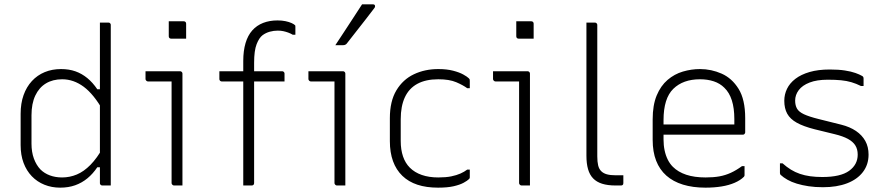

<svg xmlns="http://www.w3.org/2000/svg" viewBox="-20 -854 4090 884"><path d="M261 -536Q298 -536 327.5 -525.5Q357 -515 382 -494.5Q407 -474 428 -443H455V-344Q412 -420 365.5 -454.5Q319 -489 266 -489Q223 -489 191.5 -470Q160 -451 142.5 -414Q125 -377 125 -323V-193Q125 -154 136 -124Q147 -94 166 -74Q184 -56 209.5 -46.5Q235 -37 266 -37Q301 -37 333.5 -50.5Q366 -64 396.5 -95Q427 -126 455 -176V-84H428Q408 -54 382.5 -33Q357 -12 326 -1Q295 10 257 10Q218 10 184.5 -3.5Q151 -17 126.5 -42.5Q102 -68 88.5 -104Q75 -140 75 -186V-330Q75 -378 88.5 -416Q102 -454 127 -481Q152 -508 186 -522Q220 -536 261 -536ZM479 -750Q483 -750 485 -748.5Q487 -747 488.5 -745Q490 -743 490 -739Q490 -659 490 -575Q490 -491 490 -408Q490 -325 490 -246.5Q490 -168 490 -100Q490 -67 490 -41.5Q490 -16 490 0Q485 0 480 0Q475 0 470.5 0Q466 0 461 0Q456 0 451 0Q448 0 445.5 -1.5Q443 -3 441.5 -5Q440 -7 440 -11Q440 -91 440 -171Q440 -251 440 -330.5Q440 -410 440 -490Q440 -570 440 -650Q440 -674 440 -699Q440 -724 440 -750Q445 -750 450 -750Q455 -750 459.5 -750Q464 -750 469 -750Q474 -750 479 -750Z M770 -11Q770 -58 770 -104.5Q770 -151 770 -198Q770 -245 770 -292Q770 -339 770 -385.5Q770 -432 770 -479H750Q739 -479 728 -479Q717 -479 705.5 -479Q694 -479 683 -479Q672 -479 661 -479Q657 -479 653.5 -482.5Q650 -486 650 -490Q650 -499 650 -508Q650 -517 650 -526Q666 -526 682 -526Q698 -526 714 -526Q730 -526 745.5 -526Q761 -526 777 -526Q793 -526 809 -526Q812 -526 814.5 -524.5Q817 -523 818.5 -520.5Q820 -518 820 -515Q820 -461 820 -407.5Q820 -354 820 -301Q820 -248 820 -194.5Q820 -141 820 -87Q820 -73 820 -58.5Q820 -44 820 -29.5Q820 -15 820 0Q810 0 800.5 0Q791 0 781 0Q777 0 773.5 -3.5Q770 -7 770 -11ZM757 -756Q766 -756 774.5 -756Q783 -756 791.5 -756Q800 -756 808.5 -756Q817 -756 826 -756Q831 -756 834 -753Q837 -750 837 -745V-676Q828 -676 819.5 -676Q811 -676 802.5 -676Q794 -676 785.5 -676Q777 -676 768 -676Q763 -676 760 -679Q757 -682 757 -687Z M990 -526H1279Q1282 -526 1284.5 -524.5Q1287 -523 1288.5 -520.5Q1290 -518 1290 -515Q1290 -505 1290 -497Q1290 -489 1290 -479H1001Q998 -479 995.5 -480.5Q993 -482 991.5 -484.5Q990 -487 990 -490Q990 -500 990 -508Q990 -516 990 -526ZM1150 -11Q1150 -6 1147 -3Q1144 0 1139 0Q1129 0 1119.5 0Q1110 0 1100 0Q1100 -25 1100 -49.5Q1100 -74 1100 -99Q1100 -170 1100 -227Q1100 -284 1100 -336.5Q1100 -389 1100 -446Q1100 -503 1100 -573Q1100 -620 1110.5 -655.5Q1121 -691 1141.5 -714Q1162 -737 1191.5 -748.5Q1221 -760 1258 -760Q1278 -760 1294.5 -756.5Q1311 -753 1322 -748Q1333 -743 1337 -739Q1339 -738 1339.5 -736Q1340 -734 1340 -731Q1340 -722 1340 -712.5Q1340 -703 1340 -694H1328Q1318 -700 1307 -704Q1296 -708 1284.5 -710.5Q1273 -713 1259 -713Q1240 -713 1222 -708Q1204 -703 1189 -692Q1173 -680 1161.5 -650.5Q1150 -621 1150 -565Q1150 -509 1150 -453.5Q1150 -398 1150 -343Q1150 -288 1150 -233Q1150 -178 1150 -122.5Q1150 -67 1150 -11Z M1520 -11Q1520 -58 1520 -104.5Q1520 -151 1520 -198Q1520 -245 1520 -292Q1520 -339 1520 -385.5Q1520 -432 1520 -479H1500Q1489 -479 1478 -479Q1467 -479 1455.5 -479Q1444 -479 1433 -479Q1422 -479 1411 -479Q1407 -479 1403.5 -482.5Q1400 -486 1400 -490Q1400 -499 1400 -508Q1400 -517 1400 -526Q1416 -526 1432 -526Q1448 -526 1464 -526Q1480 -526 1495.5 -526Q1511 -526 1527 -526Q1543 -526 1559 -526Q1562 -526 1564.5 -524.5Q1567 -523 1568.5 -520.5Q1570 -518 1570 -515Q1570 -461 1570 -407.5Q1570 -354 1570 -301Q1570 -248 1570 -194.5Q1570 -141 1570 -87Q1570 -73 1570 -58.5Q1570 -44 1570 -29.5Q1570 -15 1570 0Q1560 0 1550.5 0Q1541 0 1531 0Q1527 0 1523.5 -3.5Q1520 -7 1520 -11ZM1647 -834Q1664 -834 1673.5 -834Q1683 -834 1697 -834Q1705 -834 1706.5 -828Q1708 -822 1703 -816Q1680 -786 1661.5 -762Q1643 -738 1623.5 -713.5Q1604 -689 1577 -654Q1575 -651 1570.5 -648.5Q1566 -646 1560 -646Q1550 -646 1541.5 -646Q1533 -646 1524 -646Q1544 -676 1564.5 -707.5Q1585 -739 1606 -771Q1627 -803 1647 -834Z M1998 -536Q2037 -536 2066 -528.5Q2095 -521 2113 -511Q2131 -501 2138 -494Q2142 -490 2142.5 -488Q2143 -486 2143 -481Q2143 -473 2143 -464.5Q2143 -456 2143 -448H2131Q2112 -462 2080.5 -475.5Q2049 -489 1998 -489Q1940 -489 1901.5 -468Q1863 -447 1844 -406Q1825 -365 1825 -305V-205Q1825 -165 1835.5 -134Q1846 -103 1867 -82Q1889 -60 1922 -48.5Q1955 -37 1998 -37Q2033 -37 2057.5 -42Q2082 -47 2100 -55Q2118 -63 2131 -73H2143Q2143 -64 2143 -55.5Q2143 -47 2143 -38Q2143 -36 2142.5 -34Q2142 -32 2140 -30Q2132 -22 2114.5 -12.5Q2097 -3 2068.5 3.5Q2040 10 1997 10Q1943 10 1902 -3.5Q1861 -17 1832.5 -44.5Q1804 -72 1789.5 -112Q1775 -152 1775 -204V-310Q1775 -388 1805 -438Q1835 -488 1885.5 -512Q1936 -536 1998 -536Z M2370 -11Q2370 -58 2370 -104.5Q2370 -151 2370 -198Q2370 -245 2370 -292Q2370 -339 2370 -385.5Q2370 -432 2370 -479H2350Q2339 -479 2328 -479Q2317 -479 2305.5 -479Q2294 -479 2283 -479Q2272 -479 2261 -479Q2257 -479 2253.5 -482.5Q2250 -486 2250 -490Q2250 -499 2250 -508Q2250 -517 2250 -526Q2266 -526 2282 -526Q2298 -526 2314 -526Q2330 -526 2345.5 -526Q2361 -526 2377 -526Q2393 -526 2409 -526Q2412 -526 2414.5 -524.5Q2417 -523 2418.5 -520.5Q2420 -518 2420 -515Q2420 -461 2420 -407.5Q2420 -354 2420 -301Q2420 -248 2420 -194.5Q2420 -141 2420 -87Q2420 -73 2420 -58.5Q2420 -44 2420 -29.5Q2420 -15 2420 0Q2410 0 2400.5 0Q2391 0 2381 0Q2377 0 2373.5 -3.5Q2370 -7 2370 -11ZM2357 -756Q2366 -756 2374.5 -756Q2383 -756 2391.5 -756Q2400 -756 2408.5 -756Q2417 -756 2426 -756Q2431 -756 2434 -753Q2437 -750 2437 -745V-676Q2428 -676 2419.5 -676Q2411 -676 2402.5 -676Q2394 -676 2385.5 -676Q2377 -676 2368 -676Q2363 -676 2360 -679Q2357 -682 2357 -687Z M2680 -632Q2680 -661 2680 -691Q2680 -721 2680 -750Q2684 -750 2688 -750Q2692 -750 2696 -750Q2700 -750 2703.5 -750Q2707 -750 2711 -750Q2715 -750 2719 -750Q2722 -750 2724.5 -748.5Q2727 -747 2728.5 -744.5Q2730 -742 2730 -739Q2730 -679 2730 -618.5Q2730 -558 2730 -497.5Q2730 -437 2730 -376Q2730 -315 2730 -254.5Q2730 -194 2730 -134Q2730 -109 2734 -92.5Q2738 -76 2748 -66Q2758 -56 2774 -51.5Q2790 -47 2814 -47Q2817 -47 2820 -47Q2823 -47 2826 -47Q2829 -47 2832 -47Q2835 -47 2838 -47H2850Q2850 -38 2850 -29Q2850 -20 2850 -11Q2850 -5 2847 -2.5Q2844 0 2839 0Q2836 0 2833 0Q2830 0 2826.5 0Q2823 0 2820 0Q2817 0 2814 0Q2778 0 2752.5 -8Q2727 -16 2711 -32.5Q2695 -49 2687.5 -75Q2680 -101 2680 -137Q2680 -199 2680 -261Q2680 -323 2680 -384.5Q2680 -446 2680 -508Q2680 -570 2680 -632Z M3203 -536Q3255 -536 3302.5 -515Q3350 -494 3380.5 -445Q3411 -396 3411 -310V-245Q3411 -242 3409.5 -239.5Q3408 -237 3406 -235.5Q3404 -234 3400 -234H3112Q3096 -234 3080 -234Q3064 -234 3048 -234H3029L3007 -281H3361Q3361 -287 3361 -293.5Q3361 -300 3361 -306Q3361 -356 3349.5 -392Q3338 -428 3315 -450Q3295 -470 3266.5 -479.5Q3238 -489 3203 -489Q3125 -489 3080 -445Q3035 -401 3035 -301V-212Q3035 -185 3040 -161.5Q3045 -138 3054.5 -119Q3064 -100 3078 -86Q3102 -62 3139.5 -49.5Q3177 -37 3229 -37Q3265 -37 3292.5 -42Q3320 -47 3345 -58.5Q3370 -70 3396 -89H3408Q3408 -77 3408 -66.5Q3408 -56 3408 -48Q3408 -46 3407.5 -44Q3407 -42 3405 -40Q3389 -24 3362.5 -12.5Q3336 -1 3302 4.5Q3268 10 3228 10Q3170 10 3124.5 -4Q3079 -18 3048 -45.5Q3017 -73 3001 -114Q2985 -155 2985 -210V-304Q2985 -370 3003.5 -414.5Q3022 -459 3053.5 -486Q3085 -513 3124 -524.5Q3163 -536 3203 -536Z M3766 -39Q3850 -39 3889.5 -67.5Q3929 -96 3929 -142Q3929 -167 3918 -184.5Q3907 -202 3884 -214.5Q3861 -227 3824 -236L3730 -259Q3679 -272 3648.5 -289Q3618 -306 3604.5 -330.5Q3591 -355 3591 -390Q3591 -419 3603.5 -445Q3616 -471 3642 -491Q3668 -511 3707.5 -522.5Q3747 -534 3800 -534Q3841 -534 3870 -529.5Q3899 -525 3918.5 -518Q3938 -511 3948 -505Q3952 -503 3953.5 -501Q3955 -499 3955.5 -497Q3956 -495 3956 -492Q3956 -483 3956 -475.5Q3956 -468 3956 -458H3944Q3922 -469 3900 -475.5Q3878 -482 3852 -484.5Q3826 -487 3791 -487Q3741 -487 3707.5 -474Q3674 -461 3657.5 -439Q3641 -417 3641 -391Q3641 -369 3649.5 -354Q3658 -339 3681.5 -328Q3705 -317 3749 -306L3853 -280Q3893 -270 3921 -251Q3949 -232 3964 -205Q3979 -178 3979 -142Q3979 -96 3953 -62Q3927 -28 3880 -10Q3833 8 3769 8Q3733 8 3703 3.5Q3673 -1 3648.5 -8.5Q3624 -16 3605.5 -26.5Q3587 -37 3574 -49Q3573 -51 3572 -52.5Q3571 -54 3571 -57Q3571 -68 3571 -80Q3571 -92 3571 -102H3583Q3602 -85 3621.5 -73Q3641 -61 3663 -53.5Q3685 -46 3710.5 -42.5Q3736 -39 3766 -39Z"/></svg>

Font: Recursive Sans Linear Light
Style: Regular
Weight: 300
Version: Version 1.085